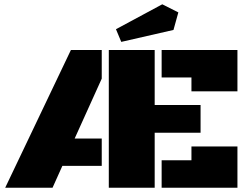

<svg xmlns="http://www.w3.org/2000/svg" viewBox="-20 -883 1165 903"><path d="M707.5 -258.8V0H491.7V-647.9H707.5V-389.2H923.3V-258.8ZM458.5 -103H273.4L227.1 0H4.4L313.5 -647.9H458.5V-513.2L331.1 -231.4H458.5ZM740.2 -518.6V-647.9H1096.7V-453.6H880.4V-518.6ZM740.2 0V-129.4H880.4V-194.3H1096.7V0ZM743.2 -862.8 818.8 -824.7 795.9 -742.2 550.3 -686 525.4 -745.6Z"/></svg>

Font: Black Ops One
Style: Regular
Weight: 400
Designer: James Grieshaber
Foundry: James Grieshaber
Version: Version 1.002